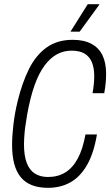

<svg xmlns="http://www.w3.org/2000/svg" viewBox="-20 -889 529 921"><path d="M210 12Q122 12 80 -38.5Q38 -89 38 -193Q38 -238 44.5 -293Q51 -348 65 -405Q86 -491 118.5 -557Q151 -623 202.5 -660.5Q254 -698 329 -698Q382 -698 418 -679Q454 -660 471.5 -624Q489 -588 489 -535Q489 -514 487 -491.5Q485 -469 480 -442H424Q428 -465 430 -485Q432 -505 432 -523Q432 -564 420.5 -591Q409 -618 385.5 -632Q362 -646 323 -646Q286 -646 254 -629Q222 -612 194.5 -575.5Q167 -539 146 -480.5Q125 -422 110 -338Q107 -316 103.5 -295.5Q100 -275 98.5 -258Q97 -241 96 -226Q95 -211 95 -198Q95 -142 108.5 -107Q122 -72 148 -56Q174 -40 210 -40Q258 -40 293.5 -62Q329 -84 353 -128.5Q377 -173 390 -244H445Q430 -154 397.5 -97.5Q365 -41 318 -14.5Q271 12 210 12ZM318 -737 401 -869H456V-866L362 -737Z"/></svg>

Font: Archivo ExtraCondensed ExtraLight
Style: Italic
Weight: 250
Width: 2
Italic angle: -10°
Designer: Hector Gatti
Foundry: Omnibus-Type
Version: Version 2.001